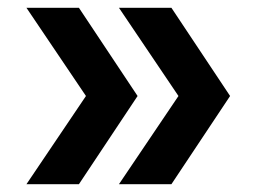

<svg xmlns="http://www.w3.org/2000/svg" viewBox="-20 -560 659 494"><path d="M421 -540 572 -313 421 -86H286L454 -335V-291L286 -540ZM183 -540 334 -313 183 -86H48L216 -335V-291L48 -540Z"/></svg>

Font: Unbounded
Style: Regular
Weight: 400
Designer: Luke Prowse, Jean-Baptiste Morizot, Fátima Lázaro, Florian Runge
Foundry: NaN
Version: Version 1.701;gftools[0.9.28.dev5+ged2979d]